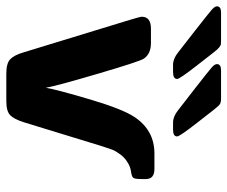

<svg xmlns="http://www.w3.org/2000/svg" viewBox="-82 -644 720 608"><g transform="rotate(90 278.0 -340.0)"><path d="M-6 -667Q-6 -680 14 -680H102Q110 -680 114 -679.5Q118 -679 123.5 -674.5Q129 -670 131 -667.5Q133 -665 142 -654Q158 -634 181 -604Q224 -549 224 -541Q224 -528 202 -528H179Q160 -528 140 -544Q113 -565 72 -597Q17 -640 5.5 -650Q-6 -660 -6 -667ZM27 -429Q27 -458 65 -458H110Q145 -458 160 -435Q169 -421 207.5 -290Q246 -159 252 -125Q256 -154 290 -269Q320 -369 344 -405Q386 -469 460 -469H509Q541 -469 541 -442V-428Q541 -407 537 -402Q533 -397 518 -395Q503 -393 490 -385Q474 -376 463 -361Q452 -346 448 -335.5Q444 -325 437 -303L361 -55Q351 -24 338.5 -12Q326 0 294 0H207Q175 0 162 -12Q149 -24 140 -54L37 -391Q27 -424 27 -429ZM177 -667Q177 -680 197 -680H285Q298 -680 303.5 -676.5Q309 -673 320 -659Q322 -656 324 -654Q340 -634 363 -604Q406 -549 406 -541Q406 -528 385 -528H362Q343 -528 323 -544Q296 -565 256 -596Q197 -642 187 -651Q177 -660 177 -667Z"/></g></svg>

Font: CMU Sans Serif
Style: Bold
Weight: 700
Version: Version 0.7.0